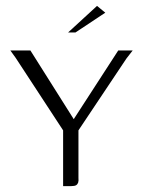

<svg xmlns="http://www.w3.org/2000/svg" viewBox="-20 -631 484 651"><path d="M194 0V-189L33 -435L15 -460H83L230 -227L381 -460H430L409 -433L246 -189V-28Q247 -18 245 -12Q243 -6 238 -3Q233 0 222 0ZM211 -521 309 -611 337 -588 236 -521Z"/></svg>

Font: Genos Thin Light
Style: Regular
Weight: 300
Version: Version 1.010